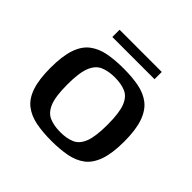

<svg xmlns="http://www.w3.org/2000/svg" viewBox="-135 -632 769 769"><g transform="rotate(45 249.5 -248.0)"><path d="M251 6Q201 6 162.5 -1.5Q124 -9 96.5 -30Q69 -51 55 -92Q41 -133 41 -199Q41 -265 55 -306Q69 -347 96.5 -368Q124 -389 162.5 -396.5Q201 -404 251 -404Q299 -404 337.5 -396.5Q376 -389 403 -368Q430 -347 444.5 -306Q459 -265 459 -199Q459 -132 444.5 -91Q430 -50 403 -29.5Q376 -9 337.5 -1.5Q299 6 251 6ZM251 -44Q287 -44 312.5 -55Q338 -66 351 -99Q364 -132 364 -199Q364 -266 351 -299Q338 -332 312.5 -343Q287 -354 251 -354Q215 -354 189 -343Q163 -332 149.5 -299Q136 -266 136 -199Q136 -132 149.5 -99Q163 -66 189 -55Q215 -44 251 -44ZM129 -461V-502H368V-461Z"/></g></svg>

Font: Genos Thin Medium
Style: Regular
Weight: 500
Version: Version 1.010